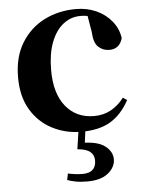

<svg xmlns="http://www.w3.org/2000/svg" viewBox="-56 -602 684 898"><g transform="rotate(-5 286.0 -153.0)"><path d="M311 17Q236 17 173.5 -15.5Q111 -48 74 -110Q37 -172 37 -262Q37 -358 78 -424Q119 -490 186 -523.5Q253 -557 334 -557Q387 -557 430.5 -537Q474 -517 502 -482Q530 -447 536 -403Q522 -353 474 -353Q444 -353 422.5 -373Q401 -393 399 -443L383 -538L455 -493Q427 -509 403 -516Q379 -523 352 -523Q307 -523 271 -494.5Q235 -466 214.5 -412Q194 -358 194 -282Q194 -172 243.5 -111.5Q293 -51 376 -51Q420 -51 455.5 -70.5Q491 -90 517 -125L536 -112Q500 -46 447 -14.5Q394 17 311 17ZM284 97 299 -4H331L320 82L303 69Q381 69 415.5 95.5Q450 122 450 158Q450 195 416 223Q382 251 318 251Q285 251 262.5 246.5Q240 242 224 236L230 206Q248 210 266 212Q284 214 299 214Q331 214 346.5 199Q362 184 362 156Q362 130 343.5 115Q325 100 284 97Z"/></g></svg>

Font: Noto Serif JP ExtraLight ExtraBold
Style: Regular
Weight: 800
Version: Version 2.003-H1;hotconv 1.1.1;makeotfexe 2.6.0